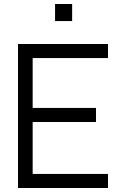

<svg xmlns="http://www.w3.org/2000/svg" viewBox="-20 -940 610 960"><path d="M255.3 -834.7V-920H340.7V-834.7ZM70 0V-720H520V-649.7H143.3V-400.3H460V-330H143.3V-70.3H520V0Z"/></svg>

Font: Manrope ExtraLight
Style: Regular
Weight: 200
Designer: Mikhail Sharanda
Foundry: Mikhail Sharanda
Version: Version 4.505